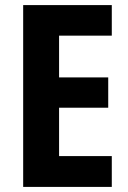

<svg xmlns="http://www.w3.org/2000/svg" viewBox="-20 -734 504 754"><path d="M419 0H71V-714H419V-594H212V-430H405V-311H212V-121H419Z"/></svg>

Font: Noto Sans Khmer UI Condensed
Style: Bold
Weight: 700
Width: 3
Designer: Danh Hong and the Monotype Design Team
Foundry: Monotype Imaging Inc.
Version: Version 2.002; ttfautohint (v1.8.4.7-5d5b)